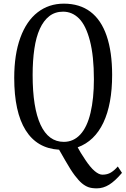

<svg xmlns="http://www.w3.org/2000/svg" viewBox="-20 -846 693 1053"><path d="M406 -38 423 -8Q437 14 448.5 31.5Q460 49 473.5 65.5Q487 82 499 92Q511 102 521.5 107Q532 112 542 112Q569 112 588.5 100Q608 88 626 67L649 102Q611 147 578.5 167Q546 187 511 187Q483 187 465 180.5Q447 174 429.5 159.5Q412 145 390 116Q368 87 339 36L304 -25Q183 -32 120.5 -132Q58 -232 58 -419Q58 -547 91.5 -639Q125 -731 186.5 -778.5Q248 -826 330 -826Q417 -826 476 -781.5Q535 -737 565 -649Q595 -561 595 -435Q595 -275 547 -173.5Q499 -72 406 -38ZM159 -435Q159 -255 202.5 -161.5Q246 -68 330 -68Q383 -68 420.5 -108.5Q458 -149 476.5 -227.5Q495 -306 495 -411Q495 -539 473 -623Q451 -707 413.5 -744.5Q376 -782 326 -782Q282 -782 250.5 -757.5Q219 -733 198.5 -688Q178 -643 168.5 -578.5Q159 -514 159 -435Z"/></svg>

Font: Myanglish
Style: Regular
Weight: 400
Designer: KyawKyaw ( MaYenGone)
Foundry: TattooFont3D
Version: Version 1.003 December 13, 2014